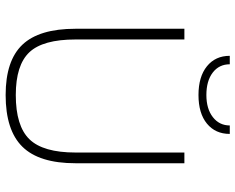

<svg xmlns="http://www.w3.org/2000/svg" viewBox="-97 -731 835 681"><g transform="rotate(90 320.5 -390.5)"><path d="M521 -241V-627H559V-241Q559 -112 500.5 -52.5Q442 7 317 7Q195 7 138.5 -52.5Q82 -112 82 -241V-627H120V-241Q120 -125 165.5 -77Q211 -29 317 -29Q427 -29 474 -77.5Q521 -126 521 -241ZM425 -788H455Q455 -737 418.5 -707Q382 -677 317 -677Q252 -677 215 -707Q178 -737 178 -788H208Q208 -750 237.5 -727.5Q267 -705 317 -705Q366 -705 395.5 -728Q425 -751 425 -788Z"/></g></svg>

Font: Blinker ExtraLight
Style: Regular
Weight: 200
Designer: Juergen Huber
Foundry: supertype
Version: Version 1.017;hotconv 1.0.117;makeotfexe 2.5.65602